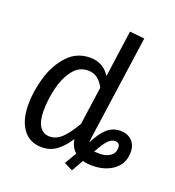

<svg xmlns="http://www.w3.org/2000/svg" viewBox="-146 -861 954 1049"><g transform="rotate(20 331.0 -336.5)"><path d="M659 -129Q659 -63 610 -25.5Q561 12 487 12Q452 12 430 5L391 74L341 49L382 -20Q353 -45 345 -91Q312 -40 275.5 -14Q239 12 193 12Q121 12 82.5 -40.5Q44 -93 44 -184Q44 -263 69 -345.5Q94 -428 146 -483.5Q198 -539 276 -539Q351 -539 392 -475L430 -747L516 -738L430 -129Q428 -107 428 -102Q458 -162 490.5 -191Q523 -220 568 -220Q608 -220 633.5 -195.5Q659 -171 659 -129ZM382 -403Q365 -436 342.5 -452.5Q320 -469 288 -469Q235 -469 200 -422.5Q165 -376 149.5 -309Q134 -242 134 -179Q134 -119 154.5 -88.5Q175 -58 212 -58Q251 -58 283.5 -89.5Q316 -121 351 -182ZM587 -127Q587 -157 559 -157Q538 -157 519 -138Q500 -119 470 -64Q479 -63 501 -63Q539 -63 563 -80Q587 -97 587 -127Z"/></g></svg>

Font: Fira Sans Condensed
Style: Italic
Weight: 400
Width: 3
Italic angle: -8°
Designer: bBox Type GmbH & Carrois Corporate GbR & Edenspiekermann AG
Foundry: bBox Type GmbH & Carrois Corporate GbR & Edenspiekermann AG
Version: Version 4.301